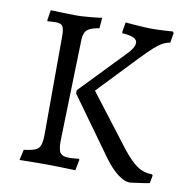

<svg xmlns="http://www.w3.org/2000/svg" viewBox="-76 -719 779 805"><g transform="rotate(10 314.0 -316.0)"><path d="M243 -329 422 -515Q453 -546 453 -567Q453 -580 437.5 -587.5Q422 -595 390 -597L388 -601L395 -644Q395 -644 406.5 -643Q418 -642 436 -640.5Q454 -639 472.5 -638Q491 -637 505 -637Q520 -637 536 -637.5Q552 -638 566 -639Q580 -640 588.5 -640.5Q597 -641 597 -641L601 -634L594 -593Q577 -590 562 -582Q547 -574 528 -557Q509 -540 479 -509L318 -340L486 -121Q522 -75 550.5 -55.5Q579 -36 614 -36L618 -32L612 2Q612 2 601 4Q590 6 574.5 8Q559 10 546 12Q533 14 529 14Q504 14 475 -9Q446 -32 417 -72L242 -315ZM143 -540Q143 -572 136 -583Q129 -594 106 -594Q97 -594 84.5 -593Q72 -592 72 -592L70 -596L77 -640Q77 -640 88.5 -639.5Q100 -639 118 -638.5Q136 -638 155 -637.5Q174 -637 188 -637Q204 -637 222.5 -638.5Q241 -640 257.5 -641.5Q274 -643 284.5 -644.5Q295 -646 295 -646L291 -601Q254 -595 240 -582.5Q226 -570 225 -541L213 -112Q212 -72 221.5 -58Q231 -44 257 -44Q272 -44 287 -45.5Q302 -47 302 -47L304 -43L295 3Q295 3 282.5 2.5Q270 2 250 1.5Q230 1 209.5 0.5Q189 0 172 0Q153 0 133 0Q113 0 95.5 0.5Q78 1 67.5 1Q57 1 57 1L67 -44Q114 -49 128 -63Q142 -77 142 -120Z"/></g></svg>

Font: Alegreya
Style: Regular
Weight: 400
Designer: Juan Pablo del Peral
Foundry: Huerta Tipografica
Version: Version 2.009